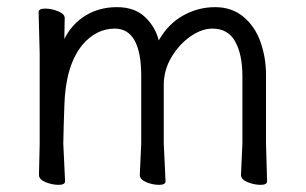

<svg xmlns="http://www.w3.org/2000/svg" viewBox="-20 -506 856 537"><path d="M654 -17 658 -105V-293Q658 -353 638 -389.5Q618 -426 574 -426Q544 -426 512.5 -404Q481 -382 459.5 -346Q438 -310 438 -268V-105L443 1Q443 11 425 11Q407 11 389 3.5Q371 -4 371 -17L375 -105V-293Q375 -426 301 -426Q249 -426 210 -380Q163 -322 160 -210Q158 -156 157 -105L162 1Q162 11 144 11Q126 11 107.5 3.5Q89 -4 89 -17L91 -105V-356L88 -472Q88 -482 106 -482Q124 -482 142.5 -474.5Q161 -467 161 -455.5Q161 -444 160.5 -430.5Q160 -417 160 -397Q180 -438 218.5 -462Q257 -486 307 -486Q357 -486 386 -458Q415 -430 424 -393Q450 -439 492 -462.5Q534 -486 581.5 -486Q629 -486 661.5 -458.5Q694 -431 709 -387.5Q724 -344 724 -297V-105L727 1Q727 11 709 11Q691 11 672.5 3.5Q654 -4 654 -17Z"/></svg>

Font: LXGW WenKai Lite
Style: Regular
Weight: 400
Designer: LXGW / Fontworks Inc.
Foundry: LXGW / Fontworks Inc.
Version: Version 1.511; March 25, 2025